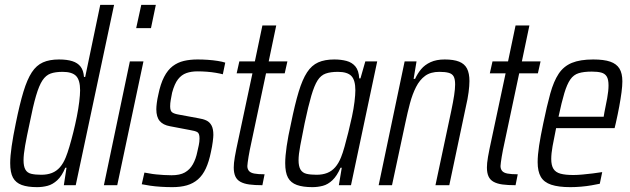

<svg xmlns="http://www.w3.org/2000/svg" viewBox="-20 -763 2597 791"><path d="M133 8Q94 8 69.5 -1Q45 -10 33.5 -31Q22 -52 22 -91Q22 -119 28 -160.5Q34 -202 45 -255Q61 -334 76.5 -385Q92 -436 111 -465Q130 -494 157 -506Q184 -518 223 -518Q256 -518 278 -511Q300 -504 312 -488.5Q324 -473 326 -446H331L393 -743H450L292 0H243L254 -72H249Q235 -38 216 -20.5Q197 -3 176 2.5Q155 8 133 8ZM150 -43Q175 -43 194 -50.5Q213 -58 227 -74Q241 -90 251 -115Q258 -132 266 -159Q274 -186 282 -218Q290 -250 296.5 -282.5Q303 -315 306.5 -344Q310 -373 310 -391Q310 -433 293.5 -450Q277 -467 238 -467Q208 -467 188.5 -460Q169 -453 155 -432Q141 -411 128.5 -368.5Q116 -326 102 -255Q90 -200 83.5 -163Q77 -126 77 -103Q77 -78 84.5 -64.5Q92 -51 108.5 -47Q125 -43 150 -43Z M541 -647 562 -743H622L602 -647ZM408 0 515 -510H571L463 0Z M690 8Q667 8 643 6.5Q619 5 598.5 2Q578 -1 564 -4L575 -52Q583 -51 595.5 -48.5Q608 -46 623.5 -44.5Q639 -43 655 -42Q671 -41 687 -41Q721 -41 741.5 -52.5Q762 -64 774.5 -86Q787 -108 793 -138Q796 -151 799 -165Q802 -179 802 -193Q802 -214 792.5 -219Q783 -224 764 -227L680 -243Q652 -248 638 -264.5Q624 -281 624 -313Q624 -323 626 -339Q628 -355 632 -372Q641 -417 656 -446Q671 -475 691.5 -490.5Q712 -506 737.5 -512Q763 -518 794 -518Q815 -518 836.5 -516.5Q858 -515 877 -512Q896 -509 908 -505L898 -457Q887 -460 869.5 -463Q852 -466 832.5 -467.5Q813 -469 793 -469Q768 -469 748 -462Q728 -455 713.5 -436.5Q699 -418 689 -381Q686 -365 683.5 -351.5Q681 -338 681 -325Q681 -306 689.5 -300Q698 -294 716 -291L797 -276Q817 -273 830.5 -266.5Q844 -260 851.5 -246Q859 -232 859 -207Q859 -199 856.5 -179Q854 -159 849 -137Q841 -97 828 -69Q815 -41 795.5 -24Q776 -7 750 0.5Q724 8 690 8Z M1061 0Q1029 0 1007 -3Q985 -6 970.5 -14Q956 -22 949.5 -36.5Q943 -51 943 -73Q943 -81 944 -92Q945 -103 947.5 -117Q950 -131 954 -151L1020 -461H955L966 -510H1030L1061 -658H1118L1087 -510H1164L1153 -461H1076L1009 -145Q1006 -131 1004 -117.5Q1002 -104 1000.5 -94Q999 -84 999 -79Q999 -67 1005.5 -59Q1012 -51 1027.5 -48Q1043 -45 1070 -45Z M1267 8Q1228 8 1203 -1Q1178 -10 1166.5 -31Q1155 -52 1155 -91Q1155 -119 1161 -160.5Q1167 -202 1179 -255Q1195 -334 1210.5 -385Q1226 -436 1245 -465Q1264 -494 1291 -506Q1318 -518 1357 -518Q1385 -518 1407.5 -512Q1430 -506 1444 -489.5Q1458 -473 1460 -440H1465L1485 -510H1534L1426 0H1376L1388 -72H1383Q1368 -38 1349.5 -20.5Q1331 -3 1310 2.5Q1289 8 1267 8ZM1284 -43Q1309 -43 1328 -50.5Q1347 -58 1361 -74Q1375 -90 1385 -115Q1392 -132 1399.5 -159Q1407 -186 1415 -218Q1423 -250 1430 -282.5Q1437 -315 1440.5 -344Q1444 -373 1444 -391Q1444 -433 1427.5 -450Q1411 -467 1372 -467Q1342 -467 1322 -460Q1302 -453 1288.5 -432Q1275 -411 1262.5 -368.5Q1250 -326 1235 -255Q1224 -200 1217 -163Q1210 -126 1210 -103Q1210 -78 1218 -64.5Q1226 -51 1242.5 -47Q1259 -43 1284 -43Z M1540 0 1647 -510H1696L1684 -438H1690Q1700 -460 1715 -478Q1730 -496 1754 -507Q1778 -518 1812 -518Q1849 -518 1871.5 -509Q1894 -500 1904 -480.5Q1914 -461 1914 -429Q1914 -410 1910.5 -383Q1907 -356 1899 -322L1831 0H1774L1839 -306Q1847 -344 1851 -370.5Q1855 -397 1855 -415Q1855 -437 1849 -448Q1843 -459 1828.5 -463Q1814 -467 1790 -467Q1754 -467 1731.5 -450.5Q1709 -434 1694 -404.5Q1679 -375 1669 -337.5Q1659 -300 1650 -257L1595 0Z M2104 0Q2072 0 2050 -3Q2028 -6 2013.5 -14Q1999 -22 1992.5 -36.5Q1986 -51 1986 -73Q1986 -81 1987 -92Q1988 -103 1990.5 -117Q1993 -131 1997 -151L2063 -461H1998L2009 -510H2073L2104 -658H2161L2130 -510H2207L2196 -461H2119L2052 -145Q2049 -131 2047 -117.5Q2045 -104 2043.5 -94Q2042 -84 2042 -79Q2042 -67 2048.5 -59Q2055 -51 2070.5 -48Q2086 -45 2113 -45Z M2330 8Q2281 8 2251 -2Q2221 -12 2208 -34.5Q2195 -57 2195 -95Q2195 -124 2201 -163Q2207 -202 2218 -254Q2233 -327 2247 -377.5Q2261 -428 2281.5 -459Q2302 -490 2336 -504Q2370 -518 2424 -518Q2468 -518 2494 -509Q2520 -500 2532 -480.5Q2544 -461 2544 -428Q2544 -409 2540.5 -382.5Q2537 -356 2531 -323.5Q2525 -291 2517 -256L2512 -235H2271Q2262 -192 2256.5 -161Q2251 -130 2251 -108Q2251 -82 2260 -67.5Q2269 -53 2289 -47.5Q2309 -42 2342 -42Q2359 -42 2380 -44Q2401 -46 2422 -48.5Q2443 -51 2461 -54L2451 -6Q2437 -3 2417 0.5Q2397 4 2374 6Q2351 8 2330 8ZM2281 -282H2467L2470 -300Q2476 -328 2481.5 -358.5Q2487 -389 2487 -411Q2487 -436 2479.5 -448Q2472 -460 2457 -464Q2442 -468 2418 -468Q2385 -468 2364 -461.5Q2343 -455 2329.5 -435.5Q2316 -416 2305 -379.5Q2294 -343 2281 -282Z"/></svg>

Font: Saira Condensed Light
Style: Italic
Weight: 300
Width: 3
Italic angle: -12°
Designer: Hector Gatti with collaboration of the Omnibus-Type team
Foundry: Omnibus-Type
Version: Version 1.101